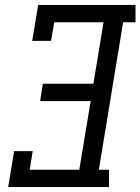

<svg xmlns="http://www.w3.org/2000/svg" viewBox="-20 -755 567 775"><path d="M13 0 37 -145H112L100 -70H300L346 -347H142L153 -417H357L398 -665H199L186 -590H110L134 -735H527V-665H477L379 -70H420V0Z"/></svg>

Font: Iosevka Gothic
Style: Italic
Weight: 400
Italic angle: -9°
Monospace: yes
Designer: Belleve Invis
Foundry: Belleve Invis
Version: Version 15.5.1; ttfautohint (v1.8.4)